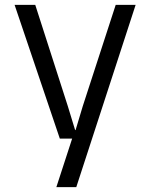

<svg xmlns="http://www.w3.org/2000/svg" viewBox="-20 -580 618 790"><path d="M40 -560.1H125L258.8 -144L289.1 -44.9H291L320.8 -144L456.1 -560.1H538.1L293.9 189.9H211.9L276.9 -9.8H226.1Z"/></svg>

Font: TASA Explorer
Style: Regular
Weight: 400
Designer: Weizhong Zhang
Foundry: Local Remote
Version: Version 1.000;Glyphs 3.1.2 (3151)